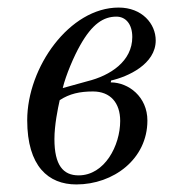

<svg xmlns="http://www.w3.org/2000/svg" viewBox="-20 -476 466 508"><path d="M146 -243C154 -277 176 -328 192 -356C224 -413 254 -432 288 -432C312 -432 330 -413 330 -378C330 -314 272 -276 211 -261ZM124 -108C124 -145 133 -189 138 -211C164 -228 191 -234 226 -234C272 -234 298 -204 298 -156C298 -91 257 -12 188 -12C147 -12 124 -39 124 -108ZM52 -158C52 -36 108 12 182 12C280 12 370 -55 370 -157C370 -220 320 -258 273 -258L274 -263C318 -273 392 -306 392 -369C392 -413 356 -456 294 -456C164 -456 52 -298 52 -158Z"/></svg>

Font: Old Standard
Style: Italic
Weight: 400
Italic angle: -15.2°
Designer: Alexey Kryukov <alexios@thessalonica.org.ru>
Version: Version 2.0